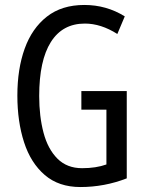

<svg xmlns="http://www.w3.org/2000/svg" viewBox="-20 -810 585 774"><path d="M308 -443H491V-91Q401 -56 304 -56Q217 -56 160.5 -104.5Q104 -153 77 -236.5Q50 -320 50 -425Q50 -532 79.5 -614Q109 -696 169 -743Q229 -790 320 -790Q409 -790 483 -744L453 -673Q387 -715 322 -715Q232 -715 185 -640.5Q138 -566 138 -423Q138 -341 155.5 -275Q173 -209 211.5 -170.5Q250 -132 311 -132Q367 -132 409 -147V-368H308Z"/></svg>

Font: Noto Sans Malayalam UI ExtraCondensed
Style: Regular
Weight: 400
Width: 2
Designer: Jelle Bosma - Monotype Design Team
Foundry: Monotype Imaging Inc.
Version: Version 2.104; ttfautohint (v1.8.4.7-5d5b)